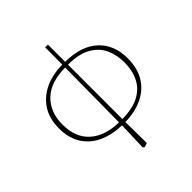

<svg xmlns="http://www.w3.org/2000/svg" viewBox="-223 -790 1141 1141"><g transform="rotate(-45 348.0 -219.0)"><path d="M87 -240Q87 -131 153 -72.5Q219 -14 334 -12L338 -469Q214 -468 150.5 -406Q87 -344 87 -240ZM609 -241Q609 -305 585 -356.5Q561 -408 506.5 -438.5Q452 -469 362 -469V-12Q451 -13 505 -42.5Q559 -72 584 -123.5Q609 -175 609 -241ZM328 193 334 13Q253 11 190 -17.5Q127 -46 91.5 -102Q56 -158 56 -239Q56 -322 93.5 -378.5Q131 -435 195 -464Q259 -493 338 -493L339 -638H362V-493Q496 -492 568 -425.5Q640 -359 640 -246Q640 -160 604 -103Q568 -46 505 -17Q442 12 362 13L364 191L339 200Z"/></g></svg>

Font: Source Serif 4 SmText ExtraLight
Style: Regular
Weight: 200
Designer: Frank Grießhammer
Foundry: Adobe
Version: Version 4.005;hotconv 1.1.0;makeotfexe 2.6.0